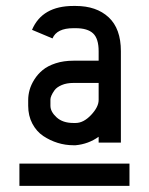

<svg xmlns="http://www.w3.org/2000/svg" viewBox="-20 -731 490 632"><path d="M406.2 -192.4V-119.1H43.9V-192.4ZM229 -326.2Q254.9 -326.2 279.8 -352.5Q304.7 -378.9 304.7 -401.9V-458H221.7Q199.2 -458 182.9 -450.9Q166.5 -443.8 159.4 -433.8Q152.3 -423.8 149.2 -416.3Q146 -408.7 146 -403.8V-382.8Q146 -363.3 166.3 -344.7Q186.5 -326.2 221.7 -326.2ZM221.7 -531.2H304.7V-562.5Q304.7 -604 286.4 -621.1Q268.1 -638.2 229 -638.2H221.7Q167 -638.2 152.8 -604.5L85.4 -632.8Q118.7 -711.4 221.7 -711.4H229Q297.4 -711.4 337.6 -674.1Q377.9 -636.7 377.9 -562.5V-261.7H304.7V-280.8Q271 -256.8 229 -252.9H221.7Q195.3 -252.9 169.9 -260.7Q144.5 -268.6 122.3 -283.4Q100.1 -298.3 86.4 -324.2Q72.8 -350.1 72.8 -382.8V-401.9Q72.8 -418 77.4 -434.8Q82 -451.7 93 -469.2Q104 -486.8 120.6 -500.5Q137.2 -514.2 163.3 -522.7Q189.5 -531.2 221.7 -531.2Z"/></svg>

Font: Anka/Coder Narrow
Style: Regular
Weight: 400
Width: 3
Monospace: yes
Version: Version 001.100